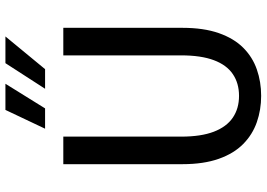

<svg xmlns="http://www.w3.org/2000/svg" viewBox="-154 -794 959 690"><g transform="rotate(-90 325.0 -448.5)"><path d="M326 11Q276 11 231.5 -4.5Q187 -20 153 -53.5Q119 -87 99.8 -141.2Q80.5 -195.5 80.5 -272V-700H179.5V-276.5Q179.5 -205 197.2 -159Q215 -113 247.8 -90.8Q280.5 -68.5 326 -68.5Q371.5 -68.5 404.2 -90.8Q437 -113 454.2 -159Q471.5 -205 471.5 -276.5V-700H570.5V-272Q570.5 -195.5 551.5 -141.2Q532.5 -87 499 -53.5Q465.5 -20 421 -4.5Q376.5 11 326 11ZM351.5 -765.5 443.5 -908H539.5L422 -765.5ZM208 -765.5 275.5 -908H369.5L281 -765.5Z"/></g></svg>

Font: Trispace Thin
Style: Regular
Weight: 400
Version: Version 1.210